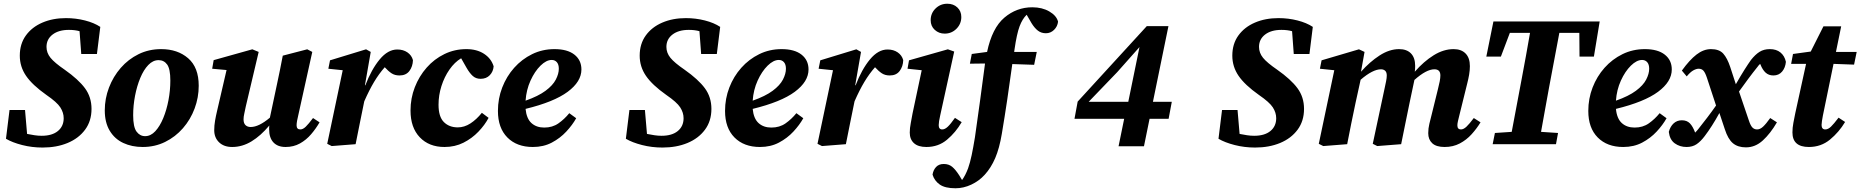

<svg xmlns="http://www.w3.org/2000/svg" viewBox="-20 -772 9961 1028"><path d="M12 -29 31 -183H114L125 -55Q145 -51 164.5 -48Q184 -45 203 -45Q259 -45 290 -70.5Q321 -96 321 -139Q321 -169 303 -197Q285 -225 228 -264Q153 -317 119.5 -366Q86 -415 86 -474Q86 -537 118.5 -582Q151 -627 207 -651Q263 -675 333 -675Q386 -675 435 -662.5Q484 -650 517 -628L499 -483H415L406 -605Q381 -612 349 -612Q294 -612 261.5 -587Q229 -562 229 -521Q229 -489 250.5 -462.5Q272 -436 326 -399Q400 -347 435 -299.5Q470 -252 470 -189Q470 -124 435.5 -77.5Q401 -31 342 -6.5Q283 18 208 18Q151 18 98.5 4.5Q46 -9 12 -29Z M744 15Q686 15 640 -6.5Q594 -28 567.5 -72Q541 -116 541 -181Q541 -244 563.5 -303Q586 -362 626.5 -408.5Q667 -455 722 -482Q777 -509 843 -509Q931 -509 987.5 -460Q1044 -411 1044 -313Q1044 -250 1022 -191Q1000 -132 959.5 -85.5Q919 -39 864 -12Q809 15 744 15ZM757 -43Q787 -43 811.5 -69.5Q836 -96 854 -139.5Q872 -183 882 -235.5Q892 -288 892 -341Q892 -403 875 -426.5Q858 -450 829 -450Q799 -450 774 -424Q749 -398 731 -354.5Q713 -311 703 -259Q693 -207 693 -155Q693 -92 711 -67.5Q729 -43 757 -43Z M1509 15Q1467 15 1444 -9.5Q1421 -34 1421 -80Q1421 -85 1421 -90Q1421 -95 1422 -100Q1376 -45 1326.5 -15Q1277 15 1223 15Q1179 15 1153 -10Q1127 -35 1127 -75Q1127 -100 1131.5 -126Q1136 -152 1142 -177L1193 -397L1116 -404L1124 -450L1331 -508L1365 -494L1296 -202Q1292 -181 1288 -164Q1284 -147 1284 -133Q1284 -112 1294.5 -102Q1305 -92 1322 -92Q1366 -92 1425 -142L1463 -321Q1471 -360 1479 -397.5Q1487 -435 1494 -474L1625 -508L1652 -494L1577 -155Q1573 -139 1570.5 -125Q1568 -111 1568 -101Q1568 -79 1588 -79Q1602 -79 1617 -93.5Q1632 -108 1656 -140L1691 -117Q1672 -84 1646 -53.5Q1620 -23 1586 -4Q1552 15 1509 15Z M1732 -2 1815 -396 1738 -404 1747 -449 1940 -508 1965 -494 1934 -316 1936 -315Q1969 -401 2013 -454Q2057 -507 2107 -507Q2139 -507 2161.5 -491.5Q2184 -476 2191 -450Q2190 -416 2172 -392Q2154 -368 2119 -368Q2094 -368 2076.5 -379.5Q2059 -391 2040 -412Q2009 -377 1983 -333.5Q1957 -290 1931 -231L1930 -228Q1918 -169 1906.5 -112.5Q1895 -56 1884 0L1756 10Z M2360 15Q2277 15 2227.5 -37Q2178 -89 2178 -180Q2178 -246 2201 -305Q2224 -364 2264.5 -410Q2305 -456 2359.5 -482.5Q2414 -509 2477 -509Q2533 -509 2571.5 -484Q2610 -459 2623 -417Q2621 -389 2602.5 -369.5Q2584 -350 2553 -350Q2528 -350 2511 -365.5Q2494 -381 2478 -409L2449 -460Q2414 -439 2386.5 -399.5Q2359 -360 2343.5 -311Q2328 -262 2328 -211Q2328 -147 2356.5 -118.5Q2385 -90 2431 -90Q2466 -90 2498.5 -111Q2531 -132 2560 -168L2596 -141Q2576 -103 2541.5 -67Q2507 -31 2461.5 -8Q2416 15 2360 15Z M2934 -451Q2905 -451 2874 -420.5Q2843 -390 2820.5 -340.5Q2798 -291 2794 -233Q2862 -257 2901 -286Q2940 -315 2956 -346Q2972 -377 2972 -404Q2972 -427 2961.5 -439Q2951 -451 2934 -451ZM2833 15Q2747 15 2696.5 -36Q2646 -87 2646 -178Q2646 -244 2669 -303.5Q2692 -363 2733 -409Q2774 -455 2829 -482Q2884 -509 2949 -509Q3018 -509 3055.5 -479.5Q3093 -450 3093 -400Q3093 -335 3019.5 -280.5Q2946 -226 2794 -189Q2799 -137 2825.5 -113Q2852 -89 2894 -89Q2938 -89 2970 -111.5Q3002 -134 3028 -166L3065 -139Q3045 -103 3012 -67.5Q2979 -32 2934.5 -8.5Q2890 15 2833 15Z M3331 -29 3350 -183H3433L3444 -55Q3464 -51 3483.5 -48Q3503 -45 3522 -45Q3578 -45 3609 -70.5Q3640 -96 3640 -139Q3640 -169 3622 -197Q3604 -225 3547 -264Q3472 -317 3438.5 -366Q3405 -415 3405 -474Q3405 -537 3437.5 -582Q3470 -627 3526 -651Q3582 -675 3652 -675Q3705 -675 3754 -662.5Q3803 -650 3836 -628L3818 -483H3734L3725 -605Q3700 -612 3668 -612Q3613 -612 3580.5 -587Q3548 -562 3548 -521Q3548 -489 3569.5 -462.5Q3591 -436 3645 -399Q3719 -347 3754 -299.5Q3789 -252 3789 -189Q3789 -124 3754.5 -77.5Q3720 -31 3661 -6.5Q3602 18 3527 18Q3470 18 3417.5 4.5Q3365 -9 3331 -29Z M4150 -451Q4121 -451 4090 -420.5Q4059 -390 4036.5 -340.5Q4014 -291 4010 -233Q4078 -257 4117 -286Q4156 -315 4172 -346Q4188 -377 4188 -404Q4188 -427 4177.5 -439Q4167 -451 4150 -451ZM4049 15Q3963 15 3912.5 -36Q3862 -87 3862 -178Q3862 -244 3885 -303.5Q3908 -363 3949 -409Q3990 -455 4045 -482Q4100 -509 4165 -509Q4234 -509 4271.5 -479.5Q4309 -450 4309 -400Q4309 -335 4235.5 -280.5Q4162 -226 4010 -189Q4015 -137 4041.5 -113Q4068 -89 4110 -89Q4154 -89 4186 -111.5Q4218 -134 4244 -166L4281 -139Q4261 -103 4228 -67.5Q4195 -32 4150.5 -8.5Q4106 15 4049 15Z M4357 -2 4440 -396 4363 -404 4372 -449 4565 -508 4590 -494 4559 -316 4561 -315Q4594 -401 4638 -454Q4682 -507 4732 -507Q4764 -507 4786.5 -491.5Q4809 -476 4816 -450Q4815 -416 4797 -392Q4779 -368 4744 -368Q4719 -368 4701.5 -379.5Q4684 -391 4665 -412Q4634 -377 4608 -333.5Q4582 -290 4556 -231L4555 -228Q4543 -169 4531.5 -112.5Q4520 -56 4509 0L4381 10Z M4851 -62Q4851 -86 4856.5 -113.5Q4862 -141 4866 -165L4915 -396L4839 -404L4847 -449L5055 -508L5089 -496L5014 -154Q5006 -119 5006 -102Q5006 -79 5025 -79Q5039 -79 5054.5 -93.5Q5070 -108 5093 -141L5129 -118Q5097 -63 5050.5 -24Q5004 15 4940 15Q4896 15 4873.5 -5.5Q4851 -26 4851 -62ZM5038 -592Q5007 -592 4985 -612Q4963 -632 4963 -664Q4963 -701 4989 -726.5Q5015 -752 5052 -752Q5085 -752 5106 -732Q5127 -712 5127 -681Q5127 -644 5101 -618Q5075 -592 5038 -592Z M5096 236Q5040 236 5011.5 216Q4983 196 4973 163Q4977 138 4992 122Q5007 106 5033 106Q5060 106 5078 121Q5096 136 5116 167L5131 192Q5149 167 5163 130Q5174 99 5182.5 58.5Q5191 18 5200 -37Q5214 -134 5227.5 -233.5Q5241 -333 5254 -432L5173 -431L5183 -483L5265 -494Q5292 -622 5357.5 -677.5Q5423 -733 5507 -733Q5560 -733 5598.5 -710.5Q5637 -688 5645 -656Q5642 -630 5623.5 -612Q5605 -594 5580 -594Q5555 -594 5537 -608Q5519 -622 5503 -648L5477 -693Q5454 -671 5439 -631Q5424 -591 5412 -508Q5411 -504 5411 -501Q5411 -498 5410 -494H5531L5517 -425L5400 -429Q5387 -333 5373 -239Q5359 -145 5344 -56Q5331 22 5308.5 74.5Q5286 127 5252 164Q5222 197 5180.5 216.5Q5139 236 5096 236Z M5969 11 5999 -136H5733L5750 -228L6120 -632H6236L6153 -227H6254L6237 -136H6135L6105 11ZM5962 -386 5809 -227H6021L6081 -520Z M6504 -29 6523 -183H6606L6617 -55Q6637 -51 6656.5 -48Q6676 -45 6695 -45Q6751 -45 6782 -70.5Q6813 -96 6813 -139Q6813 -169 6795 -197Q6777 -225 6720 -264Q6645 -317 6611.5 -366Q6578 -415 6578 -474Q6578 -537 6610.5 -582Q6643 -627 6699 -651Q6755 -675 6825 -675Q6878 -675 6927 -662.5Q6976 -650 7009 -628L6991 -483H6907L6898 -605Q6873 -612 6841 -612Q6786 -612 6753.5 -587Q6721 -562 6721 -521Q6721 -489 6742.5 -462.5Q6764 -436 6818 -399Q6892 -347 6927 -299.5Q6962 -252 6962 -189Q6962 -124 6927.5 -77.5Q6893 -31 6834 -6.5Q6775 18 6700 18Q6643 18 6590.5 4.5Q6538 -9 6504 -29Z M7715 15Q7670 15 7648.5 -5Q7627 -25 7627 -59Q7627 -84 7633 -109Q7639 -134 7645 -157L7679 -295Q7685 -318 7688.5 -336.5Q7692 -355 7692 -368Q7692 -401 7660 -401Q7617 -401 7553 -344L7527 -221Q7516 -166 7504.5 -111Q7493 -56 7482 0L7354 10L7330 -2L7393 -297Q7398 -320 7401.5 -337.5Q7405 -355 7405 -368Q7405 -385 7396.5 -393Q7388 -401 7374 -401Q7330 -401 7265 -345L7238 -222Q7226 -167 7215 -111.5Q7204 -56 7193 0L7065 10L7041 -2L7124 -396L7047 -404L7056 -449L7256 -508L7286 -494L7267 -388Q7314 -441 7366.5 -475Q7419 -509 7471 -509Q7512 -509 7534.5 -486Q7557 -463 7557 -419Q7557 -410 7556.5 -402.5Q7556 -395 7555 -388Q7603 -443 7656 -476Q7709 -509 7763 -509Q7804 -509 7827 -485.5Q7850 -462 7850 -418Q7850 -396 7846 -372.5Q7842 -349 7836 -326L7793 -152Q7789 -136 7786 -123Q7783 -110 7783 -101Q7783 -79 7802 -79Q7816 -79 7831.5 -93.5Q7847 -108 7871 -140L7907 -117Q7887 -84 7859.5 -53.5Q7832 -23 7796 -4Q7760 15 7715 15Z M7938 -469 7976 -657H8545L8514 -469H8437L8436 -596H8329L8274 -304Q8263 -245 8252.5 -185.5Q8242 -126 8231 -66L8322 -60L8311 0H7972L7984 -60L8074 -66L8128 -353Q8139 -414 8150.5 -474.5Q8162 -535 8172 -596H8064L8016 -469Z M8772 -451Q8743 -451 8712 -420.5Q8681 -390 8658.5 -340.5Q8636 -291 8632 -233Q8700 -257 8739 -286Q8778 -315 8794 -346Q8810 -377 8810 -404Q8810 -427 8799.5 -439Q8789 -451 8772 -451ZM8671 15Q8585 15 8534.5 -36Q8484 -87 8484 -178Q8484 -244 8507 -303.5Q8530 -363 8571 -409Q8612 -455 8667 -482Q8722 -509 8787 -509Q8856 -509 8893.5 -479.5Q8931 -450 8931 -400Q8931 -335 8857.5 -280.5Q8784 -226 8632 -189Q8637 -137 8663.5 -113Q8690 -89 8732 -89Q8776 -89 8808 -111.5Q8840 -134 8866 -166L8903 -139Q8883 -103 8850 -67.5Q8817 -32 8772.5 -8.5Q8728 15 8671 15Z M8915 -66Q8923 -95 8941 -111.5Q8959 -128 8985 -128Q9012 -128 9028 -111.5Q9044 -95 9056 -62Q9061 -67 9065 -71.5Q9069 -76 9073 -81Q9096 -110 9120.5 -142Q9145 -174 9168 -207L9119 -356Q9110 -383 9100.5 -393.5Q9091 -404 9075 -404Q9062 -404 9046 -395Q9030 -386 9011 -363L8985 -394Q9026 -451 9063.5 -480Q9101 -509 9141 -509Q9185 -509 9206.5 -485Q9228 -461 9244 -413L9274 -321Q9299 -365 9319.5 -397.5Q9340 -430 9355 -451Q9378 -480 9401 -494.5Q9424 -509 9456 -509Q9491 -509 9513 -491Q9535 -473 9542 -441Q9539 -409 9521.5 -388.5Q9504 -368 9475 -368Q9450 -368 9433.5 -383Q9417 -398 9406 -426L9404 -430Q9400 -426 9396.5 -422.5Q9393 -419 9390 -414Q9365 -383 9340.5 -350Q9316 -317 9291 -282L9344 -126Q9353 -99 9363 -89Q9373 -79 9388 -79Q9404 -79 9420 -94Q9436 -109 9458 -140L9494 -117Q9459 -57 9418.5 -20Q9378 17 9328 17Q9285 17 9258.5 -5Q9232 -27 9215 -80L9186 -167Q9146 -94 9107 -43Q9086 -15 9064 0Q9042 15 9010 15Q8974 15 8947 -4.5Q8920 -24 8915 -66Z M9665 15Q9577 15 9577 -63Q9577 -88 9582 -114Q9587 -140 9592 -165L9650 -430H9570L9580 -483L9675 -496L9743 -631H9838L9810 -494H9921L9907 -426L9797 -430L9740 -153Q9737 -137 9735 -124Q9733 -111 9733 -103Q9733 -79 9753 -79Q9768 -79 9783.5 -94Q9799 -109 9824 -142L9859 -119Q9826 -64 9778 -24.5Q9730 15 9665 15Z"/></svg>

Font: Source Serif 4 SmText
Style: Bold Italic
Weight: 700
Italic angle: -12°
Designer: Frank Grießhammer
Foundry: Adobe
Version: Version 4.005;hotconv 1.1.0;makeotfexe 2.6.0